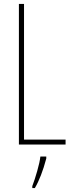

<svg xmlns="http://www.w3.org/2000/svg" viewBox="-20 -734 371 975"><path d="M76 -714H102V-25H313V0H76ZM215 71Q190 165 157 221H144V211Q156 180 169 134.5Q182 89 185 61H215Z"/></svg>

Font: Noto Sans Display Thin Cond
Style: Regular
Weight: 250
Width: 3
Designer: Monotype Design team
Foundry: Monotype Imaging Inc.
Version: Version 1.000